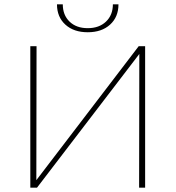

<svg xmlns="http://www.w3.org/2000/svg" viewBox="-20 -873 817 893"><path d="M245 -853H272Q272 -803 303.5 -772.5Q335 -742 388 -742Q441 -742 473 -772.5Q505 -803 505 -853H531Q531 -794 492 -758.5Q453 -723 388 -723Q323 -723 284 -758.5Q245 -794 245 -853ZM655 -658V0H627L628 -622L152 0H121V-658H150L149 -35L625 -658Z"/></svg>

Font: EauTestInfant Extralight
Style: Regular
Weight: 250
Designer: Christian Thalmann (Catharsis Fonts)
Version: Version 0.001;PS 000.001;hotconv 1.0.88;makeotf.lib2.5.64775